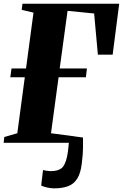

<svg xmlns="http://www.w3.org/2000/svg" viewBox="-28 -763 658 1026"><path d="M261 243.5Q244 243.5 224 239Q204 234.5 192 228.5L202 145.5Q212.5 148.5 224.8 150Q237 151.5 243 151.5Q280 151.5 299.8 136.8Q319.5 122 330 75.5Q333.5 60 335.2 46Q337 32 338 20Q339 8 340 0H-8.5L-5 -31L64.5 -51L104.5 -350H27L33.5 -397H111L151 -695.5L88 -710.5L92 -743H609L574 -471H495L475 -691L333 -705L291 -397H436.5L431 -350H285L244.5 -51L415.5 -28Q415.5 -2 415.5 28.5Q415.5 59 409 111Q403 162.5 384.8 191.5Q366.5 220.5 335.8 232Q305 243.5 261 243.5Z"/></svg>

Font: Merriweather 96pt Black
Style: Italic
Weight: 900
Italic angle: -7.8°
Version: Version 2.101